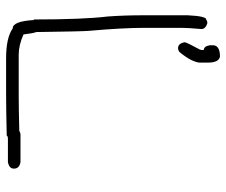

<svg xmlns="http://www.w3.org/2000/svg" viewBox="-76 -686 737 626"><g transform="rotate(90 293.0 -372.5)"><path d="M54.7 -679.7Q74.2 -673.8 74.2 -660.2Q70.3 -616.2 70.3 -595.7V-472.7Q70.3 -403.8 80.1 -293Q82 -271 84 -121.1Q87.4 -116.2 91.8 -80.1Q126.5 -64.5 158.2 -64.5H291Q329.6 -64.5 406.2 -66.4Q412.6 -70.3 418 -70.3H507.8Q529.3 -66.9 529.3 -48.8Q529.3 -33.2 507.8 -29.3H431.6Q421.9 -28.8 421.9 -25.4Q332 -23.4 285.2 -23.4H169.9Q102.5 -23.4 72.3 -44.9Q48.8 -44.9 44.9 -113.3Q43 -113.3 43 -115.2Q43 -275.4 33.2 -355.5Q29.3 -410.2 29.3 -470.7V-615.2Q32.2 -675.8 43 -675.8Q49.3 -679.7 54.7 -679.7ZM164.1 -720.7Q183.6 -716.8 183.6 -681.6V-652.3Q179.2 -624.5 148.4 -587.9Q142.1 -584 136.7 -584Q121.1 -584 117.2 -605.5Q117.2 -611.3 140.6 -654.3Q142.6 -657.7 142.6 -664.1V-668Q130.4 -668 127 -687.5V-697.3Q127 -720.7 164.1 -720.7Z"/></g></svg>

Font: CEF Fonts CJK
Style: Regular
Weight: 400
Designer: PartyBoss (派对大魔王)
Version: Release 2.25